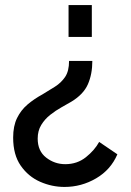

<svg xmlns="http://www.w3.org/2000/svg" viewBox="-20 -526 516 759"><path d="M343 -506V-380H251V-506ZM345 -285Q345 -233 327.5 -193Q310 -153 262 -124Q245 -114 222.5 -101.5Q200 -89 178.5 -72Q157 -55 143 -32Q129 -9 129 22Q129 71 162.5 97Q196 123 238 123Q285 123 319.5 95.5Q354 68 372 35L444 84Q418 145 360 179Q302 213 235 213Q185 213 138.5 192.5Q92 172 62 129Q32 86 32 18Q32 -28 47.5 -59.5Q63 -91 89 -113Q115 -135 148 -153Q173 -168 197.5 -183.5Q222 -199 237.5 -222Q253 -245 253 -285Z"/></svg>

Font: Raleway SemiBold
Style: Regular
Weight: 600
Designer: Matt McInerney, Pablo Impallari, Rodrigo Fuenzalida
Foundry: Matt McInerney, Pablo Impallari, Rodrigo Fuenzalida
Version: Version 4.026